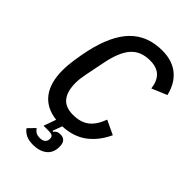

<svg xmlns="http://www.w3.org/2000/svg" viewBox="-268 -808 1114 1114"><g transform="rotate(45 289.0 -251.0)"><path d="M348 107Q348 157 315.5 182.5Q283 208 231 208Q193 208 170 195.5Q147 183 136 166L177 124Q184 135 196 143.5Q208 152 231 152Q254 152 265 141.5Q276 131 276 113Q276 98 267 92Q258 86 235 86H196L223 10Q136 0 91 -58.5Q46 -117 46 -219Q46 -261 53.5 -310.5Q61 -360 70 -401Q105 -559 179.5 -634.5Q254 -710 374 -710Q419 -710 453.5 -698Q488 -686 513 -664Q538 -642 554 -612.5Q570 -583 578 -548L485 -509Q478 -564 449 -591.5Q420 -619 365 -619Q288 -619 246 -570Q204 -521 184 -417L160 -298Q151 -253 151 -222Q151 -152 180 -115.5Q209 -79 272 -79Q333 -79 371 -108Q409 -137 432 -200L519 -159Q482 -80 422.5 -36Q363 8 275 12L253 71H261Q266 63 275.5 57.5Q285 52 301 52Q348 52 348 107Z"/></g></svg>

Font: IBM Plex Sans Condensed Medium
Style: Italic
Weight: 500
Width: 3
Italic angle: -11°
Designer: Mike Abbink, Paul van der Laan, Pieter van Rosmalen
Foundry: Bold Monday
Version: Version 1.3